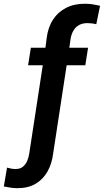

<svg xmlns="http://www.w3.org/2000/svg" viewBox="-113 -781 549 1016"><path d="M353 -528.3 338.4 -435.5H239.7L168.5 29.8Q162.1 84 138.7 126Q115.2 168 75 191.7Q34.7 215.3 -22.9 214.8Q-40.5 214.4 -57.9 211.9Q-75.2 209.5 -92.8 205.6L-75.7 106Q-65.4 108.9 -54.4 111.1Q-43.5 113.3 -31.7 113.3Q-7.3 113.8 7.8 101.6Q22.9 89.4 31 70.1Q39.1 50.8 42 29.8L113.3 -435.5H35.6L50.3 -528.3H127.4L133.8 -577.1Q140.1 -634.3 166.7 -675.8Q193.4 -717.3 236.8 -739.5Q280.3 -761.7 338.4 -761.2Q358.4 -761.2 377.9 -758.1Q397.5 -754.9 416.5 -750.5L396.5 -652.8Q384.8 -655.8 373 -657.2Q361.3 -658.7 349.6 -658.7Q323.7 -658.7 305.4 -648.4Q287.1 -638.2 276.1 -619.9Q265.1 -601.6 260.7 -577.1L253.9 -528.3Z"/></svg>

Font: Roboto SemiBold
Style: Italic
Weight: 600
Designer: Christian Robertson
Foundry: Google
Version: Version 3.009; 2024